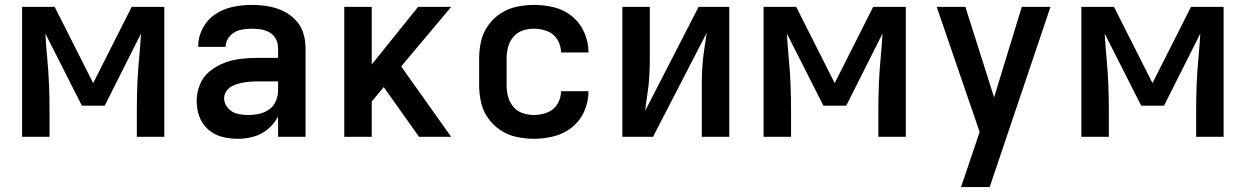

<svg xmlns="http://www.w3.org/2000/svg" viewBox="-20 -558 5080 783"><path d="M70 0H182V-106Q182 -159 180 -211.5Q178 -264 173 -316.5Q168 -369 165 -421L314 -127H407L555 -421Q552 -369 547 -316.5Q542 -264 540 -211.5Q538 -159 538 -106V0H650V-530H517L360 -219L203 -530H70Z M950 8Q983 8 1015 -1Q1047 -10 1073 -32Q1099 -54 1114 -83V0H1226V-363Q1226 -395 1216 -425.5Q1206 -456 1183 -479Q1160 -502 1131 -515Q1102 -528 1070 -533Q1038 -538 1007 -538Q968 -538 929.5 -530Q891 -522 858 -500Q825 -478 806.5 -442.5Q788 -407 788 -368V-367H900Q900 -367 900 -367Q900 -367 900 -367Q900 -392 917.5 -411Q935 -430 958.5 -435.5Q982 -441 1007 -441Q1025 -441 1044 -438Q1063 -435 1079.5 -425.5Q1096 -416 1105 -399Q1114 -382 1114 -363V-322H1030Q996 -322 961.5 -318Q927 -314 894.5 -301.5Q862 -289 835 -267Q808 -245 795 -212.5Q782 -180 782 -146Q782 -113 793 -82.5Q804 -52 829 -30Q854 -8 885.5 0Q917 8 949 8ZM994 -89Q971 -89 948.5 -94Q926 -99 910 -117Q894 -135 894 -157Q894 -174 904.5 -188Q915 -202 930.5 -209Q946 -216 962.5 -219.5Q979 -223 996 -224.5Q1013 -226 1030 -226H1114V-189Q1114 -167 1105 -146Q1096 -125 1078 -112Q1060 -99 1038 -94Q1016 -89 994 -89Z M1384 0H1496V-144L1545 -203L1559 -183L1689 0H1820L1616 -287L1820 -530H1685L1496 -295V-530H1384Z M2158 8Q2199 8 2240 -2.5Q2281 -13 2313.5 -39.5Q2346 -66 2363 -105Q2380 -144 2380 -186H2268Q2268 -158 2253 -133.5Q2238 -109 2211.5 -99Q2185 -89 2158 -89Q2134 -89 2111.5 -96.5Q2089 -104 2073.5 -122.5Q2058 -141 2052 -164Q2046 -187 2046 -210V-320Q2046 -344 2052 -366.5Q2058 -389 2073.5 -407.5Q2089 -426 2111.5 -433.5Q2134 -441 2158 -441Q2185 -441 2211.5 -431Q2238 -421 2253 -396.5Q2268 -372 2268 -344H2380Q2380 -386 2363 -425Q2346 -464 2313.5 -491Q2281 -518 2240 -528Q2199 -538 2158 -538Q2122 -538 2087 -530.5Q2052 -523 2022 -503.5Q1992 -484 1971 -454.5Q1950 -425 1942 -390.5Q1934 -356 1934 -320V-210Q1934 -175 1942 -140Q1950 -105 1971 -75.5Q1992 -46 2022 -26.5Q2052 -7 2087 0.5Q2122 8 2158 8Z M2518 0H2643L2862 -424Q2857 -389 2851.5 -353.5Q2846 -318 2844 -283Q2842 -248 2842 -212V0H2954V-530H2829L2611 -106Q2615 -142 2620.5 -177Q2626 -212 2628 -247.5Q2630 -283 2630 -318V-530H2518Z M3094 0H3206V-106Q3206 -159 3204 -211.5Q3202 -264 3197 -316.5Q3192 -369 3189 -421L3338 -127H3431L3579 -421Q3576 -369 3571 -316.5Q3566 -264 3564 -211.5Q3562 -159 3562 -106V0H3674V-530H3541L3384 -219L3227 -530H3094Z M3899 205H4016L4264 -530H4147L4034 -161L3917 -530H3800L3975 -20L3954 43Q3940 84 3926.5 124.5Q3913 165 3899 205Z M4390 0H4502V-106Q4502 -159 4500 -211.5Q4498 -264 4493 -316.5Q4488 -369 4485 -421L4634 -127H4727L4875 -421Q4872 -369 4867 -316.5Q4862 -264 4860 -211.5Q4858 -159 4858 -106V0H4970V-530H4837L4680 -219L4523 -530H4390Z"/></svg>

Font: Iosevka Sparkle Semibold
Style: Regular
Weight: 600
Designer: Belleve Invis
Foundry: Belleve Invis
Version: Version 4.5.0; ttfautohint (v1.8.3)